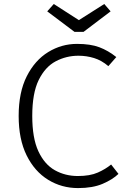

<svg xmlns="http://www.w3.org/2000/svg" viewBox="-20 -935 655 965"><path d="M367.2 -714.4Q434.4 -714.4 479 -697.7Q523.6 -681 564.6 -648.2L524.6 -602.6Q490.3 -631.8 452.6 -643.3Q414.9 -654.9 374.4 -654.9Q312.8 -654.9 259.7 -626.7Q206.7 -598.5 174.4 -532.6Q142.1 -466.7 142.1 -352.3Q142.1 -241 172.8 -174.9Q203.6 -108.7 255.6 -79.5Q307.7 -50.3 371.3 -50.3Q432.3 -50.3 471.5 -67.7Q510.8 -85.1 538.5 -108.2L575.4 -61Q545.6 -32.3 495.6 -11Q445.6 10.3 372.3 10.3Q289.7 10.3 221.8 -31.5Q153.8 -73.3 113.8 -154.1Q73.8 -234.9 73.8 -352.3Q73.8 -471.3 114.6 -551.8Q155.4 -632.3 222.3 -673.3Q289.2 -714.4 367.2 -714.4ZM504.1 -914.9 535.9 -877.9 400 -774.9H354.4L217.4 -877.9L250.3 -914.9L376.4 -833.8Z"/></svg>

Font: Fira Code Light
Style: Regular
Weight: 300
Monospace: yes
Designer: Carrois Corporate, Edenspiekermann AG, Nikita Prokopov
Foundry: Carrois Corporate, Edenspiekermann AG, Nikita Prokopov
Version: Version 6.000; ttfautohint (v1.8.2) -l 8 -r 50 -G 200 -x 14 